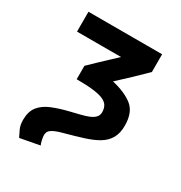

<svg xmlns="http://www.w3.org/2000/svg" viewBox="-169 -645 898 955"><g transform="rotate(30 280.0 -168.0)"><path d="M78 190Q69 173 59.5 152Q50 131 50 102Q50 54 72.5 25.5Q95 -3 136 -20Q177 -37 231 -50Q259 -57 284 -63Q309 -69 329 -77Q349 -85 360.5 -97Q372 -109 372 -127Q372 -146 364.5 -161Q357 -176 337 -186Q317 -196 279 -201Q241 -206 180 -206V-283Q200 -303 226 -327.5Q252 -352 276.5 -375Q301 -398 316 -412H63V-526H486V-424Q459 -397 418 -358Q377 -319 342 -287Q419 -269 461 -235Q503 -201 503 -125Q503 -82 486.5 -53Q470 -24 438.5 -5Q407 14 361 28.5Q315 43 256 59Q229 66 213.5 73Q198 80 190.5 86.5Q183 93 180.5 100.5Q178 108 178 116Q178 126 181.5 142.5Q185 159 190 169Z"/></g></svg>

Font: Ubuntu Sans Mono
Style: Regular
Weight: 400
Monospace: yes
Designer: Dalton Maag Ltd
Foundry: Dalton Maag Ltd
Version: Version 1.006